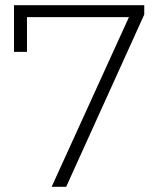

<svg xmlns="http://www.w3.org/2000/svg" viewBox="-20 -720 621 740"><path d="M179 0 487 -676 505 -654H58L84 -678V-520H34V-700H536V-664L235 0Z"/></svg>

Font: MOST Montserrat Light
Style: Regular
Weight: 300
Designer: Julieta Ulanovsky
Foundry: Julieta Ulanovsky
Version: Version 8.000;March 11, 2024;FontCreator 15.0.0.2926 64-bit